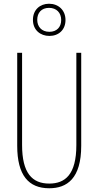

<svg xmlns="http://www.w3.org/2000/svg" viewBox="-20 -996 526 1026"><path d="M244 -804C294 -804 330 -837 330 -889C330 -942 292 -976 242 -976C194 -976 156 -944 156 -890C156 -835 196 -804 244 -804ZM244 -826C201 -826 179 -855 179 -890C179 -927 201 -954 242 -954C282 -954 307 -928 307 -889C307 -851 283 -826 244 -826ZM414 -217V-714H388V-221C388 -63 328 -15 243 -15C152 -15 98 -71 98 -221V-714H72V-217C72 -59 133 10 243 10C338 10 414 -42 414 -217Z"/></svg>

Font: Noto Sans Devanagari ExtraCondensed Thin
Style: Regular
Weight: 100
Width: 2
Designer: Jelle Bosma - Monotype Design Team
Foundry: Monotype Imaging Inc.
Version: Version 2.004